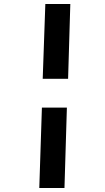

<svg xmlns="http://www.w3.org/2000/svg" viewBox="-20 -823 522 953"><path d="M192 -432 205 -803H329L318 -432ZM175 110 188 -289H312L300 110Z"/></svg>

Font: Literata 12pt ExtraBold
Style: Italic
Weight: 800
Italic angle: -2°
Designer: Latin by Veronika Burian and Jose Scaglione. Greek by Irene Vlachou. Cyrillic by Vera Evstafieva
Foundry: TypeTogether
Version: Version 3.002